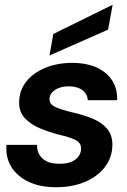

<svg xmlns="http://www.w3.org/2000/svg" viewBox="-20 -771 533 803"><path d="M214 12Q147 12 99 -11Q51 -34 27 -73.5Q3 -113 7 -165H135Q134 -130 158 -108Q182 -86 230 -86Q272 -86 295.5 -104Q319 -122 319 -150Q319 -175 294 -186.5Q269 -198 230 -207Q210 -212 190 -218.5Q170 -225 150 -233Q111 -249 85.5 -275Q60 -301 60 -342Q60 -391 88.5 -428Q117 -465 167.5 -486.5Q218 -508 282 -508Q370 -508 421 -466Q472 -424 470 -352H347Q346 -378 324.5 -394Q303 -410 268 -410Q232 -410 209.5 -394.5Q187 -379 187 -356Q187 -334 213.5 -322.5Q240 -311 283 -301Q331 -290 369 -274Q407 -258 428.5 -232Q450 -206 450 -166Q450 -114 420 -74Q390 -34 337 -11Q284 12 214 12ZM187 -539 203 -629 451 -751 432 -647Z"/></svg>

Font: Rethink Sans
Style: Bold Italic
Weight: 700
Italic angle: -10°
Designer: The Rethink Sans project authors (Hans Thiessen). DM Sans designed by Colophon Foundry.
Foundry: Rethink Communications LLC
Version: Version 1.001